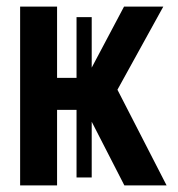

<svg xmlns="http://www.w3.org/2000/svg" viewBox="-20 -562 540 582"><path d="M41 0H153V-229H212V-24H258V-193L357 0H485L336 -290L475 -542H356L258 -357V-510H212V-326H153V-542H41Z"/></svg>

Font: Noto Sans Mono ExtraCondensed SemiBold
Style: Regular
Weight: 600
Width: 2
Designer: Monotype Design Team
Foundry: Monotype Imaging Inc.
Version: Version 2.014